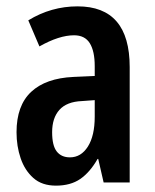

<svg xmlns="http://www.w3.org/2000/svg" viewBox="-20 -574 489 604"><path d="M224 -554Q388 -554 388 -363V0H306L289 -74H287Q263 -32 232.5 -11Q202 10 156 10Q112 10 85 -14Q58 -38 45 -76Q32 -114 32 -158Q32 -242 78 -285Q124 -328 211 -332L278 -335V-366Q278 -413 262.5 -438Q247 -463 213 -463Q166 -463 104 -428L69 -510Q141 -554 224 -554ZM237 -256Q190 -254 167 -228.5Q144 -203 144 -158Q144 -116 158.5 -97.5Q173 -79 200 -79Q235 -79 256.5 -113Q278 -147 278 -207V-259Z"/></svg>

Font: Noto Sans Tamil ExtraCondensed SemiBold
Style: Regular
Weight: 600
Width: 2
Designer: Jelle Bosma - Monotype Design Team
Foundry: Monotype Imaging Inc.
Version: Version 2.004; ttfautohint (v1.8.4.7-5d5b)